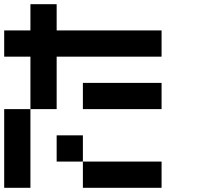

<svg xmlns="http://www.w3.org/2000/svg" viewBox="-20 -895 1040 915"><path d="M0 0V-375H125V0ZM0 -625V-750H125V-875H250V-750H750V-625H250V-375H125V-625ZM250 -125V-250H375V-125ZM750 -125V0H375V-125ZM750 -500V-375H375V-500Z"/></svg>

Font: Galmuri7 Regular
Style: Regular
Weight: 400
Designer: Lee Minseo (quiple)
Version: Version 2.399;hotconv 1.1.1;makeotfexe 2.6.0 DEVELOPMENT